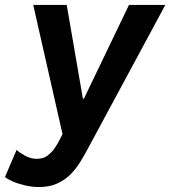

<svg xmlns="http://www.w3.org/2000/svg" viewBox="-65 -543 689 777"><path d="M93.2 213.9Q63 213.9 34.5 206.9Q6.1 200 -15 190.6Q-36.1 181.2 -44.8 173.3L2.1 63.6Q12.8 73.9 35.8 86.8Q58.9 99.8 84.4 99.8Q109.7 99.8 127.3 86.7Q144.9 73.5 156.7 55.9Q168.5 38.3 175.3 24.8L212.4 -48.3L193.1 22.3L69.5 -523.1H205L270.5 -143.3H274.4L457 -523.1H604.1L285.1 68.7Q273.8 89.6 258.4 114.5Q242.9 139.5 220.9 162Q198.8 184.6 167.6 199.2Q136.3 213.9 93.2 213.9Z"/></svg>

Font: Reddit Sans
Style: Italic
Weight: 400
Italic angle: -11.25°
Designer: Stephen Hutchings
Version: Version 1.013